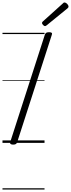

<svg xmlns="http://www.w3.org/2000/svg" viewBox="-20 -1149 571 1544"><path d="M86 14Q72 14 65.5 9Q59 4 62 -6L341 -871Q345 -881 352 -885.5Q359 -890 375 -890Q389 -890 395 -885.5Q401 -881 397 -870L118 -5Q115 4 108 9Q101 14 86 14ZM342 -939Q335 -939 326.5 -948Q318 -957 318 -963Q318 -966 318.5 -968.5Q319 -971 323 -975L484 -1120Q488 -1124 491 -1126.5Q494 -1129 498 -1129Q505 -1129 512.5 -1124Q520 -1119 525.5 -1111Q531 -1103 531 -1097Q531 -1093 529.5 -1089.5Q528 -1086 523 -1082L356 -946Q351 -943 348.5 -941Q346 -939 342 -939ZM0 365H338V375H0ZM0 -20H338V0H0ZM0 -505H338V-500H0ZM0 -885H338V-875H0Z"/></svg>

Font: Playwrite DK Loopet Guides
Style: Regular
Weight: 400
Designer: Veronika Burian, José Scaglione
Foundry: TypeTogether
Version: Version 1.003